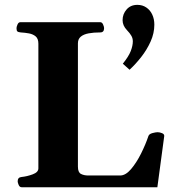

<svg xmlns="http://www.w3.org/2000/svg" viewBox="-20 -786 726 806"><path d="M70.8 0Q62.5 0 58.3 -9.8Q54.2 -19.5 54.2 -24.9Q54.2 -41.5 70.3 -43Q93.8 -45.4 117.4 -54.2Q141.1 -63 141.1 -79.1V-602.5Q141.1 -623.5 129.9 -633.1Q118.7 -642.6 101.6 -645.8Q84.5 -648.9 66.9 -649.9Q56.6 -650.9 53 -654.1Q49.3 -657.2 49.3 -668Q49.3 -673.3 53.5 -683.1Q57.6 -692.9 65.9 -692.9H400.4Q408.7 -692.9 412.8 -683.1Q417 -673.3 417 -668Q417 -649.9 400.9 -649.9Q373 -649.9 352.1 -646Q331.1 -642.1 319.1 -632.1Q307.1 -622.1 307.1 -604V-86.4Q307.1 -62.5 319.8 -55.9Q332.5 -49.3 350.6 -49.3H484.4Q507.3 -49.3 530 -75.9Q552.7 -102.5 572 -141.1Q591.3 -179.7 603 -214.8Q606 -223.6 619.9 -227.3Q633.8 -231 641.6 -231Q650.9 -231 660.6 -226.8Q670.4 -222.7 669.4 -214.4L640.6 0ZM523.9 -493.2 495.6 -518.6Q520 -548.8 528.8 -571.5Q537.6 -594.2 537.6 -612.3Q537.6 -625 531.5 -635.7Q525.4 -646.5 512.7 -659.7Q494.6 -678.7 494.6 -701.2Q494.6 -727.1 511.5 -746.3Q528.3 -765.6 556.6 -765.6Q578.1 -765.6 594.2 -754.6Q610.4 -743.7 619.1 -724.9Q627.9 -706.1 627.9 -682.6Q627.9 -646.5 612.3 -611.8Q596.7 -577.1 573 -546.9Q549.3 -516.6 523.9 -493.2Z"/></svg>

Font: Gelasio
Style: Bold
Weight: 700
Designer: Eben Sorkin
Foundry: Eben Sorkin
Version: Version 1.008